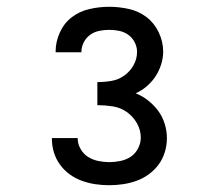

<svg xmlns="http://www.w3.org/2000/svg" viewBox="-20 -863 640 566"><path d="M302 -317Q281 -317 261 -320Q241 -323 221.5 -330Q202 -337 185.5 -349Q169 -361 157 -377.5Q145 -394 139 -413.5Q133 -433 133 -454Q133 -454 133 -454.5Q133 -455 133 -456H209Q209 -455 209 -455Q209 -455 209 -455Q209 -439 217.5 -424Q226 -409 239.5 -400.5Q253 -392 269.5 -388.5Q286 -385 302 -385Q318 -385 335 -388.5Q352 -392 365.5 -401Q379 -410 387 -425.5Q395 -441 395 -457Q395 -480 383.5 -500Q372 -520 353.5 -533Q335 -546 312 -549.5Q289 -553 267 -553V-621Q288 -621 308.5 -624.5Q329 -628 346 -640Q363 -652 373.5 -670.5Q384 -689 384 -710Q384 -725 377 -738.5Q370 -752 358 -760.5Q346 -769 331.5 -772Q317 -775 302 -775Q287 -775 272.5 -772Q258 -769 246 -760.5Q234 -752 227 -738.5Q220 -725 220 -710Q220 -710 220 -709.5Q220 -709 220 -709H144Q144 -709 144 -710Q144 -711 144 -712Q144 -740 156.5 -767.5Q169 -795 192 -812.5Q215 -830 244 -836.5Q273 -843 302 -843Q331 -843 360 -836.5Q389 -830 412 -812.5Q435 -795 448 -767.5Q461 -740 461 -711Q461 -692 455 -673Q449 -654 438.5 -638Q428 -622 413 -609Q398 -596 380 -588Q400 -580 417 -566.5Q434 -553 446.5 -536Q459 -519 465.5 -498Q472 -477 472 -456Q472 -435 466 -415Q460 -395 448 -378.5Q436 -362 419 -349.5Q402 -337 382.5 -330Q363 -323 342.5 -320Q322 -317 302 -317Z"/></svg>

Font: Iosevka Slab Extended
Style: Regular
Weight: 400
Width: 7
Monospace: yes
Designer: Belleve Invis
Foundry: Belleve Invis
Version: Version 11.1.1; ttfautohint (v1.8.3)